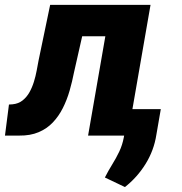

<svg xmlns="http://www.w3.org/2000/svg" viewBox="-64 -548 735 776"><path d="M434.1 -528.3 412.1 -401.4H157.2L179.2 -528.3ZM544.4 -528.3 452.6 0H292L383.8 -528.3ZM138.7 -528.3H296.9L235.4 -256.8Q228 -218.8 217.3 -181.4Q206.5 -144 189.9 -111.1Q173.3 -78.1 149.4 -53Q125.5 -27.8 92 -13.7Q58.6 0.5 13.7 0H-43.9L-27.8 -125.5L-12.7 -126.5Q10.7 -128.9 27.3 -142.1Q43.9 -155.3 54.9 -174.8Q65.9 -194.3 73 -217.3Q80.1 -240.2 84.2 -262.5Q88.4 -284.7 91.8 -303.2ZM585.9 -106.9 567.9 -2.9Q558.1 60.1 524.4 114.5Q490.7 168.9 440.9 208L359.9 169.4Q374 141.6 389.6 116.5Q405.3 91.3 418 64.7Q430.7 38.1 436.5 6.8L456.5 -106.9Z"/></svg>

Font: Roboto Black
Style: Italic
Weight: 900
Italic angle: -12°
Designer: Christian Robertson
Foundry: Google
Version: Version 3.0; 2020